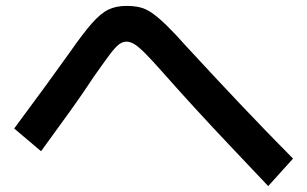

<svg xmlns="http://www.w3.org/2000/svg" viewBox="-20 -664 1040 650"><path d="M888 -34Q816 -110 755 -174.5Q694 -239 639.5 -298.5Q585 -358 531 -419Q493 -462 471 -484Q449 -506 435 -514.5Q421 -523 408 -523Q395 -523 382.5 -513.5Q370 -504 350.5 -478Q331 -452 296 -402Q262 -350 219 -290Q176 -230 119 -152L28 -229Q86 -307 132 -370Q178 -433 215 -485Q261 -551 291 -585Q321 -619 347 -631.5Q373 -644 408 -644Q434 -644 454.5 -639Q475 -634 495.5 -619.5Q516 -605 543 -579Q570 -553 609 -509Q704 -406 792 -313Q880 -220 972 -127Z"/></svg>

Font: M PLUS 1 Code SemiBold
Style: Regular
Weight: 600
Designer: Coji Morishita
Foundry: UNDERFOREST DESIGN
Version: Version 1.005